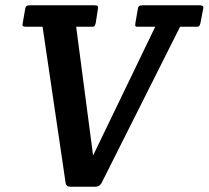

<svg xmlns="http://www.w3.org/2000/svg" viewBox="-20 -699 789 726"><path d="M735 -679Q749 -679 749 -671Q749 -668 748 -664L738 -612Q736 -603 732.5 -600Q729 -597 719 -598H661L364 -7Q356 7 341 7H246Q230 7 228 -8L141 -598H79Q65 -597 65 -605Q65 -608 66 -612L75 -664Q76 -673 80 -676Q84 -679 94 -679H337Q347 -679 349.5 -676Q352 -673 350 -664L342 -612Q340 -603 336.5 -600Q333 -597 323 -598H268L332 -111L567 -598H505Q495 -597 492.5 -600Q490 -603 492 -612L501 -664Q502 -673 506 -676Q510 -679 520 -679Z"/></svg>

Font: Crete Round
Style: Italic
Weight: 400
Designer: Veronika Burian
Foundry: TypeTogether
Version: Version 1.001; ttfautohint (v1.6)